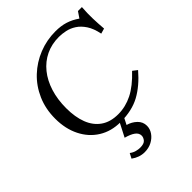

<svg xmlns="http://www.w3.org/2000/svg" viewBox="-256 -815 1201 1201"><g transform="rotate(-45 344.0 -215.0)"><path d="M362 -35Q427 -35 488 -65.5Q549 -96 615 -166L645 -143Q580 -67 509.5 -28.5Q439 10 339 10H338Q256 10 194 -28.5Q132 -67 97.5 -136Q63 -205 63 -294Q63 -380 94 -451Q125 -522 179 -573Q233 -624 303 -652Q373 -680 451 -680Q499 -680 537.5 -668Q576 -656 613 -630L640 -670H675Q671 -619 672.5 -571.5Q674 -524 678 -477L643 -467Q632 -522 609.5 -556Q587 -590 558.5 -608.5Q530 -627 499 -633.5Q468 -640 441 -640Q377 -640 325 -615Q273 -590 235.5 -543.5Q198 -497 178 -433Q158 -369 158 -292Q158 -214 180 -156.5Q202 -99 247.5 -67Q293 -35 362 -35ZM241 187Q258 200 276.5 205Q295 210 311 210Q346 210 358.5 194.5Q371 179 371 163Q371 140 349 124Q327 108 286 97L336 0H376L351 49Q387 59 412.5 83.5Q438 108 438 143Q438 171 421 195.5Q404 220 375.5 235Q347 250 311 250Q265 250 224 220Z"/></g></svg>

Font: Brygada 1918
Style: Italic
Weight: 400
Italic angle: -8°
Designer: Mateusz Machalski | Borys Kosmynka | Przemek Hoffer
Foundry: NIEPODLEGLA 2018
Version: Version 3.006